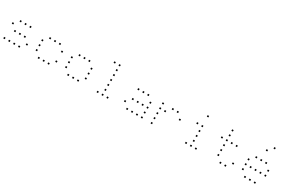

<svg xmlns="http://www.w3.org/2000/svg" viewBox="152 -2093 5096 3387"><g transform="rotate(30 2700.0 -400.0)"><path d="M136 -465Q135 -465 135 -465Q135 -465 135 -464V-436Q135 -435 135 -435Q135 -435 136 -435H164Q165 -435 165 -435Q165 -435 165 -436V-464Q165 -465 165 -465Q165 -465 164 -465ZM236 -465Q235 -465 235 -465Q235 -465 235 -464V-436Q235 -435 235 -435Q235 -435 236 -435H264Q265 -435 265 -435Q265 -435 265 -436V-464Q265 -465 265 -465Q265 -465 264 -465ZM336 -465Q335 -465 335 -465Q335 -465 335 -464V-436Q335 -435 335 -435Q335 -435 336 -435H364Q365 -435 365 -435Q365 -435 365 -436V-464Q365 -465 365 -465Q365 -465 364 -465ZM36 -365Q35 -365 35 -365Q35 -365 35 -364V-336Q35 -335 35 -335Q35 -335 36 -335H64Q65 -335 65 -335Q65 -335 65 -336V-364Q65 -365 65 -365Q65 -365 64 -365ZM136 -265Q135 -265 135 -265Q135 -265 135 -264V-236Q135 -235 135 -235Q135 -235 136 -235H164Q165 -235 165 -235Q165 -235 165 -236V-264Q165 -265 165 -265Q165 -265 164 -265ZM236 -265Q235 -265 235 -265Q235 -265 235 -264V-236Q235 -235 235 -235Q235 -235 236 -235H264Q265 -235 265 -235Q265 -235 265 -236V-264Q265 -265 265 -265Q265 -265 264 -265ZM336 -265Q335 -265 335 -265Q335 -265 335 -264V-236Q335 -235 335 -235Q335 -235 336 -235H364Q365 -235 365 -235Q365 -235 365 -236V-264Q365 -265 365 -265Q365 -265 364 -265ZM436 -165Q435 -165 435 -165Q435 -165 435 -164V-136Q435 -135 435 -135Q435 -135 436 -135H464Q465 -135 465 -135Q465 -135 465 -136V-164Q465 -165 465 -165Q465 -165 464 -165ZM36 -65Q35 -65 35 -65Q35 -65 35 -64V-36Q35 -35 35 -35Q35 -35 36 -35H64Q65 -35 65 -35Q65 -35 65 -36V-64Q65 -65 65 -65Q65 -65 64 -65ZM136 -65Q135 -65 135 -65Q135 -65 135 -64V-36Q135 -35 135 -35Q135 -35 136 -35H164Q165 -35 165 -35Q165 -35 165 -36V-64Q165 -65 165 -65Q165 -65 164 -65ZM236 -65Q235 -65 235 -65Q235 -65 235 -64V-36Q235 -35 235 -35Q235 -35 236 -35H264Q265 -35 265 -35Q265 -35 265 -36V-64Q265 -65 265 -65Q265 -65 264 -65ZM336 -65Q335 -65 335 -65Q335 -65 335 -64V-36Q335 -35 335 -35Q335 -35 336 -35H364Q365 -35 365 -35Q365 -35 365 -36V-64Q365 -65 365 -65Q365 -65 364 -65Z M736 -465Q735 -465 735 -465Q735 -465 735 -464V-436Q735 -435 735 -435Q735 -435 736 -435H764Q765 -435 765 -435Q765 -435 765 -436V-464Q765 -465 765 -465Q765 -465 764 -465ZM836 -465Q835 -465 835 -465Q835 -465 835 -464V-436Q835 -435 835 -435Q835 -435 836 -435H864Q865 -435 865 -435Q865 -435 865 -436V-464Q865 -465 865 -465Q865 -465 864 -465ZM936 -465Q935 -465 935 -465Q935 -465 935 -464V-436Q935 -435 935 -435Q935 -435 936 -435H964Q965 -435 965 -435Q965 -435 965 -436V-464Q965 -465 965 -465Q965 -465 964 -465ZM636 -365Q635 -365 635 -365Q635 -365 635 -364V-336Q635 -335 635 -335Q635 -335 636 -335H664Q665 -335 665 -335Q665 -335 665 -336V-364Q665 -365 665 -365Q665 -365 664 -365ZM1036 -365Q1035 -365 1035 -365Q1035 -365 1035 -364V-336Q1035 -335 1035 -335Q1035 -335 1036 -335H1064Q1065 -335 1065 -335Q1065 -335 1065 -336V-364Q1065 -365 1065 -365Q1065 -365 1064 -365ZM636 -265Q635 -265 635 -265Q635 -265 635 -264V-236Q635 -235 635 -235Q635 -235 636 -235H664Q665 -235 665 -235Q665 -235 665 -236V-264Q665 -265 665 -265Q665 -265 664 -265ZM636 -165Q635 -165 635 -165Q635 -165 635 -164V-136Q635 -135 635 -135Q635 -135 636 -135H664Q665 -135 665 -135Q665 -135 665 -136V-164Q665 -165 665 -165Q665 -165 664 -165ZM1036 -165Q1035 -165 1035 -165Q1035 -165 1035 -164V-136Q1035 -135 1035 -135Q1035 -135 1036 -135H1064Q1065 -135 1065 -135Q1065 -135 1065 -136V-164Q1065 -165 1065 -165Q1065 -165 1064 -165ZM736 -65Q735 -65 735 -65Q735 -65 735 -64V-36Q735 -35 735 -35Q735 -35 736 -35H764Q765 -35 765 -35Q765 -35 765 -36V-64Q765 -65 765 -65Q765 -65 764 -65ZM836 -65Q835 -65 835 -65Q835 -65 835 -64V-36Q835 -35 835 -35Q835 -35 836 -35H864Q865 -35 865 -35Q865 -35 865 -36V-64Q865 -65 865 -65Q865 -65 864 -65ZM936 -65Q935 -65 935 -65Q935 -65 935 -64V-36Q935 -35 935 -35Q935 -35 936 -35H964Q965 -35 965 -35Q965 -35 965 -36V-64Q965 -65 965 -65Q965 -65 964 -65Z M1336 -465Q1335 -465 1335 -465Q1335 -465 1335 -464V-436Q1335 -435 1335 -435Q1335 -435 1336 -435H1364Q1365 -435 1365 -435Q1365 -435 1365 -436V-464Q1365 -465 1365 -465Q1365 -465 1364 -465ZM1436 -465Q1435 -465 1435 -465Q1435 -465 1435 -464V-436Q1435 -435 1435 -435Q1435 -435 1436 -435H1464Q1465 -435 1465 -435Q1465 -435 1465 -436V-464Q1465 -465 1465 -465Q1465 -465 1464 -465ZM1536 -465Q1535 -465 1535 -465Q1535 -465 1535 -464V-436Q1535 -435 1535 -435Q1535 -435 1536 -435H1564Q1565 -435 1565 -435Q1565 -435 1565 -436V-464Q1565 -465 1565 -465Q1565 -465 1564 -465ZM1236 -365Q1235 -365 1235 -365Q1235 -365 1235 -364V-336Q1235 -335 1235 -335Q1235 -335 1236 -335H1264Q1265 -335 1265 -335Q1265 -335 1265 -336V-364Q1265 -365 1265 -365Q1265 -365 1264 -365ZM1636 -365Q1635 -365 1635 -365Q1635 -365 1635 -364V-336Q1635 -335 1635 -335Q1635 -335 1636 -335H1664Q1665 -335 1665 -335Q1665 -335 1665 -336V-364Q1665 -365 1665 -365Q1665 -365 1664 -365ZM1236 -265Q1235 -265 1235 -265Q1235 -265 1235 -264V-236Q1235 -235 1235 -235Q1235 -235 1236 -235H1264Q1265 -235 1265 -235Q1265 -235 1265 -236V-264Q1265 -265 1265 -265Q1265 -265 1264 -265ZM1636 -265Q1635 -265 1635 -265Q1635 -265 1635 -264V-236Q1635 -235 1635 -235Q1635 -235 1636 -235H1664Q1665 -235 1665 -235Q1665 -235 1665 -236V-264Q1665 -265 1665 -265Q1665 -265 1664 -265ZM1236 -165Q1235 -165 1235 -165Q1235 -165 1235 -164V-136Q1235 -135 1235 -135Q1235 -135 1236 -135H1264Q1265 -135 1265 -135Q1265 -135 1265 -136V-164Q1265 -165 1265 -165Q1265 -165 1264 -165ZM1636 -165Q1635 -165 1635 -165Q1635 -165 1635 -164V-136Q1635 -135 1635 -135Q1635 -135 1636 -135H1664Q1665 -135 1665 -135Q1665 -135 1665 -136V-164Q1665 -165 1665 -165Q1665 -165 1664 -165ZM1336 -65Q1335 -65 1335 -65Q1335 -65 1335 -64V-36Q1335 -35 1335 -35Q1335 -35 1336 -35H1364Q1365 -35 1365 -35Q1365 -35 1365 -36V-64Q1365 -65 1365 -65Q1365 -65 1364 -65ZM1436 -65Q1435 -65 1435 -65Q1435 -65 1435 -64V-36Q1435 -35 1435 -35Q1435 -35 1436 -35H1464Q1465 -35 1465 -35Q1465 -35 1465 -36V-64Q1465 -65 1465 -65Q1465 -65 1464 -65ZM1536 -65Q1535 -65 1535 -65Q1535 -65 1535 -64V-36Q1535 -35 1535 -35Q1535 -35 1536 -35H1564Q1565 -35 1565 -35Q1565 -35 1565 -36V-64Q1565 -65 1565 -65Q1565 -65 1564 -65Z M1936 -665Q1935 -665 1935 -665Q1935 -665 1935 -664V-636Q1935 -635 1935 -635Q1935 -635 1936 -635H1964Q1965 -635 1965 -635Q1965 -635 1965 -636V-664Q1965 -665 1965 -665Q1965 -665 1964 -665ZM2036 -665Q2035 -665 2035 -665Q2035 -665 2035 -664V-636Q2035 -635 2035 -635Q2035 -635 2036 -635H2064Q2065 -635 2065 -635Q2065 -635 2065 -636V-664Q2065 -665 2065 -665Q2065 -665 2064 -665ZM2036 -565Q2035 -565 2035 -565Q2035 -565 2035 -564V-536Q2035 -535 2035 -535Q2035 -535 2036 -535H2064Q2065 -535 2065 -535Q2065 -535 2065 -536V-564Q2065 -565 2065 -565Q2065 -565 2064 -565ZM2036 -465Q2035 -465 2035 -465Q2035 -465 2035 -464V-436Q2035 -435 2035 -435Q2035 -435 2036 -435H2064Q2065 -435 2065 -435Q2065 -435 2065 -436V-464Q2065 -465 2065 -465Q2065 -465 2064 -465ZM2036 -365Q2035 -365 2035 -365Q2035 -365 2035 -364V-336Q2035 -335 2035 -335Q2035 -335 2036 -335H2064Q2065 -335 2065 -335Q2065 -335 2065 -336V-364Q2065 -365 2065 -365Q2065 -365 2064 -365ZM2036 -265Q2035 -265 2035 -265Q2035 -265 2035 -264V-236Q2035 -235 2035 -235Q2035 -235 2036 -235H2064Q2065 -235 2065 -235Q2065 -235 2065 -236V-264Q2065 -265 2065 -265Q2065 -265 2064 -265ZM2036 -165Q2035 -165 2035 -165Q2035 -165 2035 -164V-136Q2035 -135 2035 -135Q2035 -135 2036 -135H2064Q2065 -135 2065 -135Q2065 -135 2065 -136V-164Q2065 -165 2065 -165Q2065 -165 2064 -165ZM1936 -65Q1935 -65 1935 -65Q1935 -65 1935 -64V-36Q1935 -35 1935 -35Q1935 -35 1936 -35H1964Q1965 -35 1965 -35Q1965 -35 1965 -36V-64Q1965 -65 1965 -65Q1965 -65 1964 -65ZM2036 -65Q2035 -65 2035 -65Q2035 -65 2035 -64V-36Q2035 -35 2035 -35Q2035 -35 2036 -35H2064Q2065 -35 2065 -35Q2065 -35 2065 -36V-64Q2065 -65 2065 -65Q2065 -65 2064 -65ZM2136 -65Q2135 -65 2135 -65Q2135 -65 2135 -64V-36Q2135 -35 2135 -35Q2135 -35 2136 -35H2164Q2165 -35 2165 -35Q2165 -35 2165 -36V-64Q2165 -65 2165 -65Q2165 -65 2164 -65Z M2536 -465Q2535 -465 2535 -465Q2535 -465 2535 -464V-436Q2535 -435 2535 -435Q2535 -435 2536 -435H2564Q2565 -435 2565 -435Q2565 -435 2565 -436V-464Q2565 -465 2565 -465Q2565 -465 2564 -465ZM2636 -465Q2635 -465 2635 -465Q2635 -465 2635 -464V-436Q2635 -435 2635 -435Q2635 -435 2636 -435H2664Q2665 -435 2665 -435Q2665 -435 2665 -436V-464Q2665 -465 2665 -465Q2665 -465 2664 -465ZM2736 -465Q2735 -465 2735 -465Q2735 -465 2735 -464V-436Q2735 -435 2735 -435Q2735 -435 2736 -435H2764Q2765 -435 2765 -435Q2765 -435 2765 -436V-464Q2765 -465 2765 -465Q2765 -465 2764 -465ZM2836 -365Q2835 -365 2835 -365Q2835 -365 2835 -364V-336Q2835 -335 2835 -335Q2835 -335 2836 -335H2864Q2865 -335 2865 -335Q2865 -335 2865 -336V-364Q2865 -365 2865 -365Q2865 -365 2864 -365ZM2536 -265Q2535 -265 2535 -265Q2535 -265 2535 -264V-236Q2535 -235 2535 -235Q2535 -235 2536 -235H2564Q2565 -235 2565 -235Q2565 -235 2565 -236V-264Q2565 -265 2565 -265Q2565 -265 2564 -265ZM2636 -265Q2635 -265 2635 -265Q2635 -265 2635 -264V-236Q2635 -235 2635 -235Q2635 -235 2636 -235H2664Q2665 -235 2665 -235Q2665 -235 2665 -236V-264Q2665 -265 2665 -265Q2665 -265 2664 -265ZM2736 -265Q2735 -265 2735 -265Q2735 -265 2735 -264V-236Q2735 -235 2735 -235Q2735 -235 2736 -235H2764Q2765 -235 2765 -235Q2765 -235 2765 -236V-264Q2765 -265 2765 -265Q2765 -265 2764 -265ZM2836 -265Q2835 -265 2835 -265Q2835 -265 2835 -264V-236Q2835 -235 2835 -235Q2835 -235 2836 -235H2864Q2865 -235 2865 -235Q2865 -235 2865 -236V-264Q2865 -265 2865 -265Q2865 -265 2864 -265ZM2436 -165Q2435 -165 2435 -165Q2435 -165 2435 -164V-136Q2435 -135 2435 -135Q2435 -135 2436 -135H2464Q2465 -135 2465 -135Q2465 -135 2465 -136V-164Q2465 -165 2465 -165Q2465 -165 2464 -165ZM2836 -165Q2835 -165 2835 -165Q2835 -165 2835 -164V-136Q2835 -135 2835 -135Q2835 -135 2836 -135H2864Q2865 -135 2865 -135Q2865 -135 2865 -136V-164Q2865 -165 2865 -165Q2865 -165 2864 -165ZM2536 -65Q2535 -65 2535 -65Q2535 -65 2535 -64V-36Q2535 -35 2535 -35Q2535 -35 2536 -35H2564Q2565 -35 2565 -35Q2565 -35 2565 -36V-64Q2565 -65 2565 -65Q2565 -65 2564 -65ZM2636 -65Q2635 -65 2635 -65Q2635 -65 2635 -64V-36Q2635 -35 2635 -35Q2635 -35 2636 -35H2664Q2665 -35 2665 -35Q2665 -35 2665 -36V-64Q2665 -65 2665 -65Q2665 -65 2664 -65ZM2736 -65Q2735 -65 2735 -65Q2735 -65 2735 -64V-36Q2735 -35 2735 -35Q2735 -35 2736 -35H2764Q2765 -35 2765 -35Q2765 -35 2765 -36V-64Q2765 -65 2765 -65Q2765 -65 2764 -65ZM2836 -65Q2835 -65 2835 -65Q2835 -65 2835 -64V-36Q2835 -35 2835 -35Q2835 -35 2836 -35H2864Q2865 -35 2865 -35Q2865 -35 2865 -36V-64Q2865 -65 2865 -65Q2865 -65 2864 -65Z M3036 -465Q3035 -465 3035 -465Q3035 -465 3035 -464V-436Q3035 -435 3035 -435Q3035 -435 3036 -435H3064Q3065 -435 3065 -435Q3065 -435 3065 -436V-464Q3065 -465 3065 -465Q3065 -465 3064 -465ZM3236 -465Q3235 -465 3235 -465Q3235 -465 3235 -464V-436Q3235 -435 3235 -435Q3235 -435 3236 -435H3264Q3265 -435 3265 -435Q3265 -435 3265 -436V-464Q3265 -465 3265 -465Q3265 -465 3264 -465ZM3336 -465Q3335 -465 3335 -465Q3335 -465 3335 -464V-436Q3335 -435 3335 -435Q3335 -435 3336 -435H3364Q3365 -435 3365 -435Q3365 -435 3365 -436V-464Q3365 -465 3365 -465Q3365 -465 3364 -465ZM3036 -365Q3035 -365 3035 -365Q3035 -365 3035 -364V-336Q3035 -335 3035 -335Q3035 -335 3036 -335H3064Q3065 -335 3065 -335Q3065 -335 3065 -336V-364Q3065 -365 3065 -365Q3065 -365 3064 -365ZM3136 -365Q3135 -365 3135 -365Q3135 -365 3135 -364V-336Q3135 -335 3135 -335Q3135 -335 3136 -335H3164Q3165 -335 3165 -335Q3165 -335 3165 -336V-364Q3165 -365 3165 -365Q3165 -365 3164 -365ZM3436 -365Q3435 -365 3435 -365Q3435 -365 3435 -364V-336Q3435 -335 3435 -335Q3435 -335 3436 -335H3464Q3465 -335 3465 -335Q3465 -335 3465 -336V-364Q3465 -365 3465 -365Q3465 -365 3464 -365ZM3036 -265Q3035 -265 3035 -265Q3035 -265 3035 -264V-236Q3035 -235 3035 -235Q3035 -235 3036 -235H3064Q3065 -235 3065 -235Q3065 -235 3065 -236V-264Q3065 -265 3065 -265Q3065 -265 3064 -265ZM3036 -165Q3035 -165 3035 -165Q3035 -165 3035 -164V-136Q3035 -135 3035 -135Q3035 -135 3036 -135H3064Q3065 -135 3065 -135Q3065 -135 3065 -136V-164Q3065 -165 3065 -165Q3065 -165 3064 -165ZM3036 -65Q3035 -65 3035 -65Q3035 -65 3035 -64V-36Q3035 -35 3035 -35Q3035 -35 3036 -35H3064Q3065 -35 3065 -35Q3065 -35 3065 -36V-64Q3065 -65 3065 -65Q3065 -65 3064 -65Z M3836 -665Q3835 -665 3835 -665Q3835 -665 3835 -664V-636Q3835 -635 3835 -635Q3835 -635 3836 -635H3864Q3865 -635 3865 -635Q3865 -635 3865 -636V-664Q3865 -665 3865 -665Q3865 -665 3864 -665ZM3736 -465Q3735 -465 3735 -465Q3735 -465 3735 -464V-436Q3735 -435 3735 -435Q3735 -435 3736 -435H3764Q3765 -435 3765 -435Q3765 -435 3765 -436V-464Q3765 -465 3765 -465Q3765 -465 3764 -465ZM3836 -465Q3835 -465 3835 -465Q3835 -465 3835 -464V-436Q3835 -435 3835 -435Q3835 -435 3836 -435H3864Q3865 -435 3865 -435Q3865 -435 3865 -436V-464Q3865 -465 3865 -465Q3865 -465 3864 -465ZM3836 -365Q3835 -365 3835 -365Q3835 -365 3835 -364V-336Q3835 -335 3835 -335Q3835 -335 3836 -335H3864Q3865 -335 3865 -335Q3865 -335 3865 -336V-364Q3865 -365 3865 -365Q3865 -365 3864 -365ZM3836 -265Q3835 -265 3835 -265Q3835 -265 3835 -264V-236Q3835 -235 3835 -235Q3835 -235 3836 -235H3864Q3865 -235 3865 -235Q3865 -235 3865 -236V-264Q3865 -265 3865 -265Q3865 -265 3864 -265ZM3836 -165Q3835 -165 3835 -165Q3835 -165 3835 -164V-136Q3835 -135 3835 -135Q3835 -135 3836 -135H3864Q3865 -135 3865 -135Q3865 -135 3865 -136V-164Q3865 -165 3865 -165Q3865 -165 3864 -165ZM3736 -65Q3735 -65 3735 -65Q3735 -65 3735 -64V-36Q3735 -35 3735 -35Q3735 -35 3736 -35H3764Q3765 -35 3765 -35Q3765 -35 3765 -36V-64Q3765 -65 3765 -65Q3765 -65 3764 -65ZM3836 -65Q3835 -65 3835 -65Q3835 -65 3835 -64V-36Q3835 -35 3835 -35Q3835 -35 3836 -35H3864Q3865 -35 3865 -35Q3865 -35 3865 -36V-64Q3865 -65 3865 -65Q3865 -65 3864 -65ZM3936 -65Q3935 -65 3935 -65Q3935 -65 3935 -64V-36Q3935 -35 3935 -35Q3935 -35 3936 -35H3964Q3965 -35 3965 -35Q3965 -35 3965 -36V-64Q3965 -65 3965 -65Q3965 -65 3964 -65Z M4336 -665Q4335 -665 4335 -665Q4335 -665 4335 -664V-636Q4335 -635 4335 -635Q4335 -635 4336 -635H4364Q4365 -635 4365 -635Q4365 -635 4365 -636V-664Q4365 -665 4365 -665Q4365 -665 4364 -665ZM4336 -565Q4335 -565 4335 -565Q4335 -565 4335 -564V-536Q4335 -535 4335 -535Q4335 -535 4336 -535H4364Q4365 -535 4365 -535Q4365 -535 4365 -536V-564Q4365 -565 4365 -565Q4365 -565 4364 -565ZM4236 -465Q4235 -465 4235 -465Q4235 -465 4235 -464V-436Q4235 -435 4235 -435Q4235 -435 4236 -435H4264Q4265 -435 4265 -435Q4265 -435 4265 -436V-464Q4265 -465 4265 -465Q4265 -465 4264 -465ZM4336 -465Q4335 -465 4335 -465Q4335 -465 4335 -464V-436Q4335 -435 4335 -435Q4335 -435 4336 -435H4364Q4365 -435 4365 -435Q4365 -435 4365 -436V-464Q4365 -465 4365 -465Q4365 -465 4364 -465ZM4436 -465Q4435 -465 4435 -465Q4435 -465 4435 -464V-436Q4435 -435 4435 -435Q4435 -435 4436 -435H4464Q4465 -435 4465 -435Q4465 -435 4465 -436V-464Q4465 -465 4465 -465Q4465 -465 4464 -465ZM4536 -465Q4535 -465 4535 -465Q4535 -465 4535 -464V-436Q4535 -435 4535 -435Q4535 -435 4536 -435H4564Q4565 -435 4565 -435Q4565 -435 4565 -436V-464Q4565 -465 4565 -465Q4565 -465 4564 -465ZM4336 -365Q4335 -365 4335 -365Q4335 -365 4335 -364V-336Q4335 -335 4335 -335Q4335 -335 4336 -335H4364Q4365 -335 4365 -335Q4365 -335 4365 -336V-364Q4365 -365 4365 -365Q4365 -365 4364 -365ZM4336 -265Q4335 -265 4335 -265Q4335 -265 4335 -264V-236Q4335 -235 4335 -235Q4335 -235 4336 -235H4364Q4365 -235 4365 -235Q4365 -235 4365 -236V-264Q4365 -265 4365 -265Q4365 -265 4364 -265ZM4336 -165Q4335 -165 4335 -165Q4335 -165 4335 -164V-136Q4335 -135 4335 -135Q4335 -135 4336 -135H4364Q4365 -135 4365 -135Q4365 -135 4365 -136V-164Q4365 -165 4365 -165Q4365 -165 4364 -165ZM4636 -165Q4635 -165 4635 -165Q4635 -165 4635 -164V-136Q4635 -135 4635 -135Q4635 -135 4636 -135H4664Q4665 -135 4665 -135Q4665 -135 4665 -136V-164Q4665 -165 4665 -165Q4665 -165 4664 -165ZM4436 -65Q4435 -65 4435 -65Q4435 -65 4435 -64V-36Q4435 -35 4435 -35Q4435 -35 4436 -35H4464Q4465 -35 4465 -35Q4465 -35 4465 -36V-64Q4465 -65 4465 -65Q4465 -65 4464 -65ZM4536 -65Q4535 -65 4535 -65Q4535 -65 4535 -64V-36Q4535 -35 4535 -35Q4535 -35 4536 -35H4564Q4565 -35 4565 -35Q4565 -35 4565 -36V-64Q4565 -65 4565 -65Q4565 -65 4564 -65Z M5136 -765Q5135 -765 5135 -765Q5135 -765 5135 -764V-736Q5135 -735 5135 -735Q5135 -735 5136 -735H5164Q5165 -735 5165 -735Q5165 -735 5165 -736V-764Q5165 -765 5165 -765Q5165 -765 5164 -765ZM5036 -665Q5035 -665 5035 -665Q5035 -665 5035 -664V-636Q5035 -635 5035 -635Q5035 -635 5036 -635H5064Q5065 -635 5065 -635Q5065 -635 5065 -636V-664Q5065 -665 5065 -665Q5065 -665 5064 -665ZM4936 -465Q4935 -465 4935 -465Q4935 -465 4935 -464V-436Q4935 -435 4935 -435Q4935 -435 4936 -435H4964Q4965 -435 4965 -435Q4965 -435 4965 -436V-464Q4965 -465 4965 -465Q4965 -465 4964 -465ZM5036 -465Q5035 -465 5035 -465Q5035 -465 5035 -464V-436Q5035 -435 5035 -435Q5035 -435 5036 -435H5064Q5065 -435 5065 -435Q5065 -435 5065 -436V-464Q5065 -465 5065 -465Q5065 -465 5064 -465ZM5136 -465Q5135 -465 5135 -465Q5135 -465 5135 -464V-436Q5135 -435 5135 -435Q5135 -435 5136 -435H5164Q5165 -435 5165 -435Q5165 -435 5165 -436V-464Q5165 -465 5165 -465Q5165 -465 5164 -465ZM4836 -365Q4835 -365 4835 -365Q4835 -365 4835 -364V-336Q4835 -335 4835 -335Q4835 -335 4836 -335H4864Q4865 -335 4865 -335Q4865 -335 4865 -336V-364Q4865 -365 4865 -365Q4865 -365 4864 -365ZM5236 -365Q5235 -365 5235 -365Q5235 -365 5235 -364V-336Q5235 -335 5235 -335Q5235 -335 5236 -335H5264Q5265 -335 5265 -335Q5265 -335 5265 -336V-364Q5265 -365 5265 -365Q5265 -365 5264 -365ZM4836 -265Q4835 -265 4835 -265Q4835 -265 4835 -264V-236Q4835 -235 4835 -235Q4835 -235 4836 -235H4864Q4865 -235 4865 -235Q4865 -235 4865 -236V-264Q4865 -265 4865 -265Q4865 -265 4864 -265ZM4936 -265Q4935 -265 4935 -265Q4935 -265 4935 -264V-236Q4935 -235 4935 -235Q4935 -235 4936 -235H4964Q4965 -235 4965 -235Q4965 -235 4965 -236V-264Q4965 -265 4965 -265Q4965 -265 4964 -265ZM5036 -265Q5035 -265 5035 -265Q5035 -265 5035 -264V-236Q5035 -235 5035 -235Q5035 -235 5036 -235H5064Q5065 -235 5065 -235Q5065 -235 5065 -236V-264Q5065 -265 5065 -265Q5065 -265 5064 -265ZM5136 -265Q5135 -265 5135 -265Q5135 -265 5135 -264V-236Q5135 -235 5135 -235Q5135 -235 5136 -235H5164Q5165 -235 5165 -235Q5165 -235 5165 -236V-264Q5165 -265 5165 -265Q5165 -265 5164 -265ZM5236 -265Q5235 -265 5235 -265Q5235 -265 5235 -264V-236Q5235 -235 5235 -235Q5235 -235 5236 -235H5264Q5265 -235 5265 -235Q5265 -235 5265 -236V-264Q5265 -265 5265 -265Q5265 -265 5264 -265ZM4836 -165Q4835 -165 4835 -165Q4835 -165 4835 -164V-136Q4835 -135 4835 -135Q4835 -135 4836 -135H4864Q4865 -135 4865 -135Q4865 -135 4865 -136V-164Q4865 -165 4865 -165Q4865 -165 4864 -165ZM4936 -65Q4935 -65 4935 -65Q4935 -65 4935 -64V-36Q4935 -35 4935 -35Q4935 -35 4936 -35H4964Q4965 -35 4965 -35Q4965 -35 4965 -36V-64Q4965 -65 4965 -65Q4965 -65 4964 -65ZM5036 -65Q5035 -65 5035 -65Q5035 -65 5035 -64V-36Q5035 -35 5035 -35Q5035 -35 5036 -35H5064Q5065 -35 5065 -35Q5065 -35 5065 -36V-64Q5065 -65 5065 -65Q5065 -65 5064 -65ZM5136 -65Q5135 -65 5135 -65Q5135 -65 5135 -64V-36Q5135 -35 5135 -35Q5135 -35 5136 -35H5164Q5165 -35 5165 -35Q5165 -35 5165 -36V-64Q5165 -65 5165 -65Q5165 -65 5164 -65Z"/></g></svg>

Font: Doto Black Thin
Style: Regular
Weight: 250
Monospace: yes
Version: Version 1.000